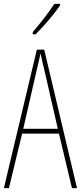

<svg xmlns="http://www.w3.org/2000/svg" viewBox="-20 -970 417 990"><path d="M290 -943V-950H260C226 -898 194 -858 149 -805V-793H163C202 -830 257 -894 290 -943ZM351 0H377L208 -714H170L0 0H26L94 -281H284ZM208 -612 278 -306H100L170 -612C178 -646 183 -666 189 -695C195 -666 200 -645 208 -612Z"/></svg>

Font: Noto Sans Armenian ExtraCondensed Thin
Style: Regular
Weight: 100
Width: 2
Designer: Monotype Design Team
Foundry: Monotype Imaging Inc.
Version: Version 2.008